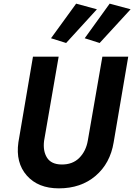

<svg xmlns="http://www.w3.org/2000/svg" viewBox="-20 -1011 737 1054"><path d="M343 -775 260 -801 398 -991 512 -960ZM527 -775 445 -801 582 -991 697 -960ZM161 -700H302L222 -238Q215 -182 238 -145.5Q261 -109 317 -108Q378 -107 415 -144Q452 -181 462 -239L542 -700H684L604 -230Q585 -114 504.5 -45.5Q424 23 303 23Q189 23 127 -47.5Q65 -118 81 -230Z"/></svg>

Font: Jost* 600 Semi
Style: Italic
Weight: 600
Italic angle: -10°
Version: Version 3.500